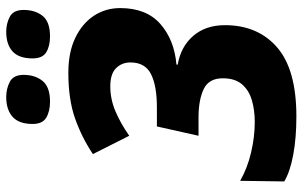

<svg xmlns="http://www.w3.org/2000/svg" viewBox="-198 -766 974 618"><g transform="rotate(-90 289.0 -457.0)"><path d="M223 10Q155 10 100.5 0Q46 -10 14 -29L16 -171Q56 -148 106.5 -136Q157 -124 205 -124Q244 -124 276 -133.5Q308 -143 327 -165.5Q346 -188 346 -227Q346 -272 311 -288.5Q276 -305 220 -305H161L191 -439H252Q322 -439 359.5 -458Q397 -477 397 -524Q397 -552 378.5 -570.5Q360 -589 320 -589Q279 -589 240 -572.5Q201 -556 161 -528L102 -645Q156 -681 217 -702.5Q278 -724 364 -724Q430 -724 476.5 -701.5Q523 -679 547.5 -641.5Q572 -604 572 -557Q572 -473 521 -428Q470 -383 390 -376V-372Q448 -362 482.5 -322Q517 -282 517 -220Q517 -114 445.5 -52Q374 10 223 10ZM481 -783Q450 -783 430 -795Q410 -807 410 -839Q410 -883 432.5 -903.5Q455 -924 496 -924Q522 -924 544 -912.5Q566 -901 566 -868Q566 -831 547 -807Q528 -783 481 -783ZM271 -783Q240 -783 219.5 -795Q199 -807 199 -839Q199 -883 222 -903.5Q245 -924 286 -924Q312 -924 334.5 -912.5Q357 -901 357 -868Q357 -831 337.5 -807Q318 -783 271 -783Z"/></g></svg>

Font: Noto Sans Disp ExtBd
Style: Italic
Weight: 800
Italic angle: -12°
Designer: Monotype Design Team
Foundry: Monotype Imaging Inc.
Version: Version 2.000;GOOG;noto-source:20170915:90ef993387c0